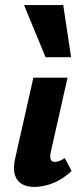

<svg xmlns="http://www.w3.org/2000/svg" viewBox="-20 -731 327 759"><path d="M115 8Q88 8 67.5 -3Q47 -14 39 -39Q31 -64 40 -105L112 -424H247L181 -131Q177 -113 180 -102Q183 -91 196 -91Q204 -91 213 -94Q222 -97 236 -106L263 -55Q229 -23 190.5 -7.5Q152 8 115 8ZM160 -505 75 -711H230L261 -505Z"/></svg>

Font: Ysabeau Infant ExtraBold
Style: Italic
Weight: 800
Italic angle: -12°
Designer: Christian Thalmann (Catharsis Fonts)
Version: Version 2.001;gftools[0.9.30]; featfreeze: ss01,ss02,lnum